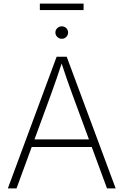

<svg xmlns="http://www.w3.org/2000/svg" viewBox="-20 -1041 683 1061"><path d="M23.4 0 293 -727.5H348.6L619.1 0H571.3L379.4 -520.5Q364.7 -560.1 348.9 -605.7Q333 -651.4 314.5 -708H326.7Q308.1 -650.9 292.2 -605.2Q276.4 -559.6 262.2 -520.5L71.3 0ZM139.6 -228.5V-270.5H502.9V-228.5ZM321.3 -826.7Q307.1 -826.7 296.6 -836.9Q286.1 -847.2 286.1 -861.3Q286.1 -875.5 296.6 -885.5Q307.1 -895.5 321.3 -895.5Q335.9 -895.5 346.2 -885.5Q356.4 -875.5 356.4 -861.3Q356.4 -847.2 346.2 -836.9Q335.9 -826.7 321.3 -826.7ZM441.9 -1021V-985.4H200.2V-1021Z"/></svg>

Font: Inter 20pt ExtraLight
Style: Regular
Weight: 250
Version: Version 4.001;git-66647c0bb